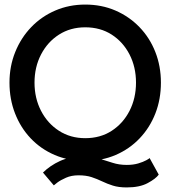

<svg xmlns="http://www.w3.org/2000/svg" viewBox="-20 -692 755 840"><path d="M534.5 29.5Q563 29.5 584.8 23Q606.5 16.5 619.8 9.2Q633 2 634.5 -0.5L674.5 72Q661.5 90 626.2 109Q591 128 534.5 128Q499 128 473.8 120Q448.5 112 426.8 101.5Q405 91 381 83Q357 75 323.5 75Q292.5 75 268.8 85.5Q245 96 231 106.5Q217 117 215.5 119L168 63Q199.5 32 242.8 12.2Q286 -7.5 343.5 -7.5Q383.5 -7.5 413.8 1.8Q444 11 472.5 20.2Q501 29.5 534.5 29.5ZM131 -330.5Q131 -262.5 159.5 -207.2Q188 -152 238 -119.8Q288 -87.5 353 -87.5Q419 -87.5 468.8 -119.8Q518.5 -152 546.8 -207.2Q575 -262.5 575 -330.5Q575 -398.5 546.8 -453.5Q518.5 -508.5 468.8 -540.5Q419 -572.5 353 -572.5Q288 -572.5 238 -540.5Q188 -508.5 159.5 -453.5Q131 -398.5 131 -330.5ZM21.5 -330.5Q21.5 -402.5 46.8 -464.8Q72 -527 116.8 -573.5Q161.5 -620 222 -646Q282.5 -672 353 -672Q424.5 -672 484.8 -646Q545 -620 590 -573.5Q635 -527 659.5 -464.8Q684 -402.5 684 -330.5Q684 -258 659.8 -195.8Q635.5 -133.5 591 -86.8Q546.5 -40 486 -14Q425.5 12 353 12Q280 12 219.2 -14Q158.5 -40 114.2 -86.8Q70 -133.5 45.8 -195.8Q21.5 -258 21.5 -330.5Z"/></svg>

Font: League Spartan Medium
Style: Regular
Weight: 500
Foundry: The League of Moveable Type
Version: Version 2.002